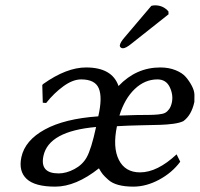

<svg xmlns="http://www.w3.org/2000/svg" viewBox="-20 -693 752 723"><path d="M549.8 -670.9Q556.2 -672.9 564 -672.9Q594.7 -672.9 614.3 -649.9L614.7 -639.2L476.6 -529.8Q453.6 -510.7 442.4 -511.2Q437 -511.2 433.6 -515.1Q430.2 -519 431.6 -523.9Q433.6 -534.2 448.7 -551.8ZM341.8 -214.8Q163.6 -199.2 143.6 -106Q129.4 -40 200.7 -40Q229.5 -40 260 -56.2Q290.5 -72.3 306.2 -100.1Q323.7 -130.9 341.8 -214.8ZM429.7 -257.8Q459.5 -259.3 492.2 -259.8Q524.9 -260.3 541.5 -260.3Q558.1 -260.3 575.9 -262Q593.8 -263.7 602.1 -268.3Q610.4 -272.9 616.9 -282Q623.5 -291 627 -306.2Q633.3 -335 619.4 -364.5Q605.5 -394 572.8 -394Q525.4 -394 487.3 -357.7Q449.2 -321.3 429.7 -257.8ZM285.6 -394Q254.4 -394 219 -368.4Q183.6 -342.8 153.8 -305.2L141.1 -306.2L139.2 -373L143.1 -377Q230.5 -439 304.2 -439Q402.3 -439 426.3 -369.1Q492.7 -439 583.5 -439Q615.7 -439 641.1 -428.7Q666.5 -418.5 679.7 -403.1Q692.9 -387.7 702.4 -369.6Q711.9 -351.6 712.2 -335.7Q712.4 -319.8 711.9 -309.1Q701.2 -259.3 670.4 -236.8Q656.2 -230 632.1 -226.8Q607.9 -223.6 583.3 -222.9Q558.6 -222.2 510 -221.2Q461.4 -220.2 420.4 -217.8Q403.8 -138.2 427.5 -91.1Q451.2 -43.9 507.3 -43.9Q572.3 -43.9 645 -111.8L658.7 -84Q627.9 -42.5 579.3 -16.4Q530.8 9.8 481.9 9.8Q449.7 9.8 426 3.4Q402.3 -2.9 387.7 -16.1Q373 -29.3 366.9 -36.9Q360.8 -44.4 352.5 -59.1Q265.6 9.8 188 9.8Q111.3 9.8 80.3 -19.3Q49.3 -48.3 60.5 -101.1Q74.2 -164.6 148.7 -205.3Q223.1 -246.1 350.1 -254.9Q366.2 -325.2 352.3 -359.6Q338.4 -394 285.6 -394Z"/></svg>

Font: Linux Biolinum O
Style: Italic
Weight: 400
Italic angle: -12°
Designer: Philipp H. Poll
Foundry: Philipp H. Poll
Version: Version 1.1.3